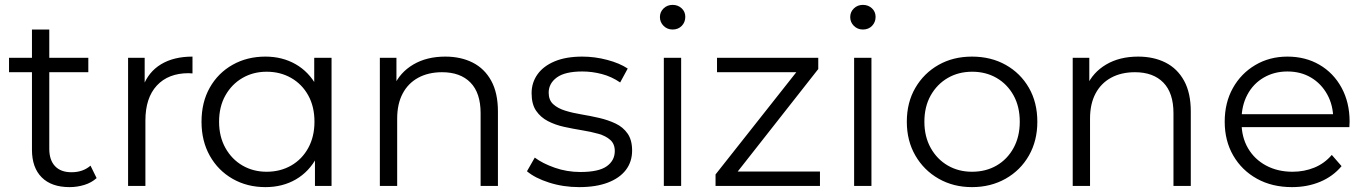

<svg xmlns="http://www.w3.org/2000/svg" viewBox="-20 -762 5598 787"><path d="M265 5Q191 5 151 -35Q111 -75 111 -148V-641H182V-152Q182 -106 205.5 -81Q229 -56 273 -56Q320 -56 351 -83L376 -32Q355 -13 325.5 -4Q296 5 265 5ZM17 -466V-525H342V-466Z M505 0V-525H573V-382L566 -407Q588 -467 640 -498.5Q692 -530 769 -530V-461Q765 -461 761 -461.5Q757 -462 753 -462Q670 -462 623 -411.5Q576 -361 576 -268V0Z M1068 5Q993 5 933.5 -29Q874 -63 840 -123.5Q806 -184 806 -263Q806 -343 840 -403Q874 -463 933.5 -496.5Q993 -530 1068 -530Q1137 -530 1191.5 -499Q1246 -468 1278.5 -408.5Q1311 -349 1311 -263Q1311 -178 1279 -118Q1247 -58 1192.5 -26.5Q1138 5 1068 5ZM1073 -58Q1129 -58 1173.5 -83.5Q1218 -109 1243.5 -155.5Q1269 -202 1269 -263Q1269 -325 1243.5 -371Q1218 -417 1173.5 -442.5Q1129 -468 1073 -468Q1018 -468 974 -442.5Q930 -417 904 -371Q878 -325 878 -263Q878 -202 904 -155.5Q930 -109 974 -83.5Q1018 -58 1073 -58ZM1271 0V-158L1278 -264L1268 -370V-525H1339V0Z M1805 -530Q1869 -530 1917.5 -505.5Q1966 -481 1993.5 -431Q2021 -381 2021 -305V0H1950V-298Q1950 -381 1908.5 -423.5Q1867 -466 1792 -466Q1736 -466 1694.5 -443.5Q1653 -421 1630.5 -378.5Q1608 -336 1608 -276V0H1537V-525H1605V-381L1594 -408Q1619 -465 1674 -497.5Q1729 -530 1805 -530Z M2354 5Q2289 5 2231 -13.5Q2173 -32 2140 -60L2172 -116Q2204 -92 2254 -74.5Q2304 -57 2359 -57Q2434 -57 2467 -80.5Q2500 -104 2500 -143Q2500 -172 2481.5 -188.5Q2463 -205 2433 -213.5Q2403 -222 2366 -228Q2329 -234 2292.5 -242Q2256 -250 2226 -265.5Q2196 -281 2177.5 -308Q2159 -335 2159 -380Q2159 -423 2183 -457Q2207 -491 2253.5 -510.5Q2300 -530 2367 -530Q2418 -530 2469 -516.5Q2520 -503 2553 -481L2522 -424Q2487 -448 2447 -458.5Q2407 -469 2367 -469Q2296 -469 2262.5 -444.5Q2229 -420 2229 -382Q2229 -352 2247.5 -335Q2266 -318 2296.5 -308.5Q2327 -299 2363.5 -293Q2400 -287 2436.5 -278.5Q2473 -270 2503.5 -255.5Q2534 -241 2552.5 -214.5Q2571 -188 2571 -145Q2571 -99 2545.5 -65.5Q2520 -32 2471.5 -13.5Q2423 5 2354 5Z M2701 0V-525H2772V0ZM2737 -641Q2715 -641 2700 -656Q2685 -671 2685 -692Q2685 -713 2700 -727.5Q2715 -742 2737 -742Q2759 -742 2774 -728Q2789 -714 2789 -693Q2789 -671 2774.5 -656Q2760 -641 2737 -641Z M2913 0V-47L3263 -490L3278 -466H2919V-525H3334V-479L2985 -35L2967 -59H3341V0Z M3481 0V-525H3552V0ZM3517 -641Q3495 -641 3480 -656Q3465 -671 3465 -692Q3465 -713 3480 -727.5Q3495 -742 3517 -742Q3539 -742 3554 -728Q3569 -714 3569 -693Q3569 -671 3554.5 -656Q3540 -641 3517 -641Z M3964 5Q3888 5 3827.5 -29.5Q3767 -64 3732 -124.5Q3697 -185 3697 -263Q3697 -342 3732 -402Q3767 -462 3827 -496Q3887 -530 3964 -530Q4042 -530 4102.5 -496Q4163 -462 4197.5 -402Q4232 -342 4232 -263Q4232 -185 4197.5 -124.5Q4163 -64 4102 -29.5Q4041 5 3964 5ZM3964 -58Q4021 -58 4065 -83.5Q4109 -109 4134.5 -155.5Q4160 -202 4160 -263Q4160 -325 4134.5 -371Q4109 -417 4065 -442.5Q4021 -468 3965 -468Q3909 -468 3865 -442.5Q3821 -417 3795 -371Q3769 -325 3769 -263Q3769 -202 3795 -155.5Q3821 -109 3865 -83.5Q3909 -58 3964 -58Z M4645 -530Q4709 -530 4757.5 -505.5Q4806 -481 4833.5 -431Q4861 -381 4861 -305V0H4790V-298Q4790 -381 4748.5 -423.5Q4707 -466 4632 -466Q4576 -466 4534.5 -443.5Q4493 -421 4470.5 -378.5Q4448 -336 4448 -276V0H4377V-525H4445V-381L4434 -408Q4459 -465 4514 -497.5Q4569 -530 4645 -530Z M5276 5Q5194 5 5132 -29.5Q5070 -64 5035 -124.5Q5000 -185 5000 -263Q5000 -341 5033.5 -401Q5067 -461 5125.5 -495.5Q5184 -530 5257 -530Q5331 -530 5388.5 -496.5Q5446 -463 5479 -402.5Q5512 -342 5512 -263Q5512 -258 5511.5 -252.5Q5511 -247 5511 -241H5054V-294H5473L5445 -273Q5445 -330 5420.5 -374.5Q5396 -419 5354 -444Q5312 -469 5257 -469Q5203 -469 5160 -444Q5117 -419 5093 -374Q5069 -329 5069 -271V-260Q5069 -200 5095.5 -154.5Q5122 -109 5169.5 -83.5Q5217 -58 5278 -58Q5326 -58 5367.5 -75Q5409 -92 5439 -127L5479 -81Q5444 -39 5391.5 -17Q5339 5 5276 5Z"/></svg>

Font: MOST Montserrat
Style: Regular
Weight: 400
Designer: Julieta Ulanovsky
Foundry: Julieta Ulanovsky
Version: Version 8.000;March 11, 2024;FontCreator 15.0.0.2926 64-bit